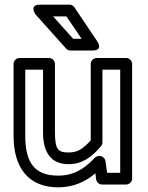

<svg xmlns="http://www.w3.org/2000/svg" viewBox="-20 -764 634 821"><path d="M88 -183V-466H164V-198C164 -111 199 -62 273 -62C329 -62 370 -89 412 -139C416 -144 418 -149 418 -155V-466H494V-25H438L431 -75C429 -87 418 -97 406 -97H403C396 -97 389 -93 385 -89C340 -41 294 -13 229 -13C129 -13 88 -67 88 -183ZM38 -183C38 -51 98 37 229 37C293 37 344 14 388 -23L391 3C393 15 404 25 416 25H520C531 25 545 15 545 0V-491C545 -502 535 -516 520 -516H393C382 -516 368 -506 368 -491V-164C333 -125 310 -112 273 -112C230 -112 215 -123 215 -198V-491C215 -502 205 -516 190 -516H63C52 -516 38 -506 38 -491ZM293 -598 207 -694H264L329 -598ZM263 -556C267 -551 275 -548 282 -548H375C424 -548 396 -587 396 -587L298 -733C294 -739 286 -744 278 -744H151C102 -744 132 -702 132 -702Z"/></svg>

Font: Falling Sky
Style: ExtOu
Weight: 400
Designer: Paul D. Hunt
Foundry: Adobe Systems Incorporated
Version: Version 1.02